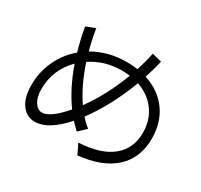

<svg xmlns="http://www.w3.org/2000/svg" viewBox="-170 -1021 1341 1282"><g transform="rotate(30 500.0 -380.0)"><path d="M220.7 -553.7Q195.3 -639.6 179.7 -731.4L250 -758.8Q262.7 -678.7 284.2 -598.6Q397.5 -665 542 -665Q585.9 -665 625 -659.2Q648.4 -732.4 662.1 -799.8L736.3 -781.2Q722.7 -719.7 697.3 -642.6Q811.5 -606.4 876 -518.1Q940.4 -429.7 940.4 -305.7Q940.4 -156.2 844.2 -67.4Q748 21.5 565.4 40L528.3 -37.1Q693.4 -44.9 781.2 -115.2Q869.1 -185.5 869.1 -309.6Q869.1 -406.2 817.4 -477.1Q765.6 -547.9 674.8 -579.1Q593.8 -365.2 477.5 -208Q506.8 -173.8 539.1 -149.4L482.4 -95.7Q455.1 -121.1 429.7 -148.4Q308.6 -11.7 206.1 -11.7Q142.6 -11.7 103.5 -64.9Q64.5 -118.2 64.5 -216.3Q64.5 -314.5 105.5 -402.8Q146.5 -491.2 220.7 -553.7ZM135.7 -223.6Q135.7 -163.1 159.2 -126Q182.6 -88.9 216.8 -88.9Q279.3 -88.9 381.8 -208Q299.8 -320.3 243.2 -481.4Q135.7 -374 135.7 -223.6ZM304.7 -530.3Q355.5 -376 429.7 -268.6Q533.2 -411.1 602.5 -595.7Q575.2 -599.6 540 -599.6Q409.2 -599.6 304.7 -530.3Z"/></g></svg>

Font: GenEi M Gothic v2 Regular
Style: Regular
Weight: 400
Version: Version 2.0